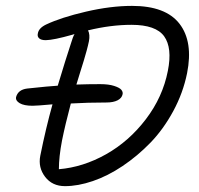

<svg xmlns="http://www.w3.org/2000/svg" viewBox="-20 -675 682 659"><path d="M203.1 -36.1Q159.2 -36.1 134.8 -68.1Q110.4 -100.1 118.2 -140.1Q137.7 -236.8 160.2 -316.9Q106.4 -312 91.8 -312Q62.5 -312 47.6 -320.8Q32.7 -329.6 35.2 -341.8Q42 -367.2 73.2 -371.1Q150.4 -379.4 178.2 -380.9Q206.1 -473.6 224.1 -527.8Q230 -548.3 235.8 -558.1Q233.4 -557.1 228 -555.7Q164.1 -537.6 137.2 -537.1Q121.1 -537.1 114.3 -543.5Q107.4 -549.8 109.9 -560.1Q112.8 -578.6 138.2 -590.8Q189.9 -615.2 274.9 -635Q359.9 -654.8 433.1 -654.8Q548.8 -654.8 596.2 -593.3Q643.6 -531.7 622.1 -423.8Q608.4 -356 574.7 -293.7Q541 -231.4 496.6 -185.5Q452.1 -139.6 400.9 -105.2Q349.6 -70.8 298.6 -53.5Q247.6 -36.1 203.1 -36.1ZM192.9 -192.9Q182.1 -136.7 182.1 -94.2Q265.1 -101.1 344 -145.5Q422.9 -189.9 480.7 -265.9Q538.6 -341.8 556.2 -432.1Q571.8 -510.7 543.5 -550.3Q515.1 -589.8 431.2 -589.8Q360.4 -589.8 282.2 -570.8Q289.6 -556.2 285.2 -533.2Q282.2 -518.6 277.1 -500Q272 -481.4 267.6 -467Q263.2 -452.6 255.1 -426.8Q247.1 -400.9 242.2 -384.8Q282.2 -386.2 324.2 -386.2Q353 -386.2 371.8 -380.1Q390.6 -374 396.5 -366.7Q402.3 -359.4 400.9 -352.1Q398.4 -338.4 383.8 -330.8Q369.1 -323.2 345.2 -323.2Q281.2 -323.2 223.1 -319.8Q203.6 -246.1 192.9 -192.9Z"/></svg>

Font: Shantell Sans Irregular
Style: Italic
Weight: 300
Italic angle: -11.31°
Designer: Stephen Nixon, Anya Danilova, Shantell Martin
Foundry: Arrow Type
Version: Version 1.006;[9816181b4]